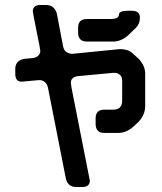

<svg xmlns="http://www.w3.org/2000/svg" viewBox="-20 -643 649 767"><path d="M77 -408Q41 -401 41 -368V-349Q41 -314 70 -317L135 -323Q148 -324 158.5 -315.5Q169 -307 172 -291L243 70Q251 105 286 104H309Q338 104 339 79Q339 78 338.5 75.5Q338 73 337 69L266 -291Q263 -311 263 -312Q263 -336 293 -339L432 -352H438Q450 -352 459 -344Q468 -336 468 -320V-241Q468 -205 432 -205H397Q362 -205 362 -170V-148Q362 -112 397 -112H453Q485 -112 514 -138L535 -158Q560 -186 560 -219V-349Q560 -380 534 -408Q529 -413 523 -418Q517 -423 512 -428Q501 -439 487 -443Q473 -447 460 -447L269 -428Q256 -428 245.5 -435Q235 -442 232 -458L207 -589Q197 -623 164 -623H141Q112 -623 111 -598Q111 -593 126 -519Q141 -446 141 -440Q141 -429 134 -422Q127 -413 110.5 -411Q94 -409 77 -408ZM327 -477H432Q464 -477 493 -503Q508 -517 523.5 -532.5Q539 -548 539 -573Q539 -600 506 -600H491Q455 -600 455 -584Q455 -567 420 -567H327Q292 -567 292 -532V-513Q292 -477 327 -477Z"/></svg>

Font: WDXL Lubrifont TC
Style: Regular
Weight: 400
Designer: [WDXL Lubrifont] Copyright 2020-2022 (c) NightFurySL2001, Skr-ZERO; [ZCOOL QingKe HuangYou] Copyright 2018-2022 (c) The 
Version: Version 2.001;hotconv 1.1.1;makeotfexe 2.6.0